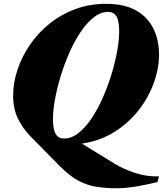

<svg xmlns="http://www.w3.org/2000/svg" viewBox="-20 -750 850 1002"><path d="M293.5 118.5 139 -38.5Q98 -80.5 73.2 -131.8Q48.5 -183 48.5 -251Q48.5 -317 70.8 -384.8Q93 -452.5 135 -514.5Q177 -576.5 236.5 -625Q296 -673.5 371 -701.8Q446 -730 533.5 -730Q628.5 -730 689.5 -695.8Q750.5 -661.5 780.2 -601.5Q810 -541.5 810 -464Q810 -394.5 783.5 -319.5Q757 -244.5 705.5 -177.5Q654 -110.5 579.2 -62.8Q504.5 -15 407.5 -0.5L575 102.5Q625.5 133.5 686.5 153Q747.5 172.5 809.5 170.5L802 200Q783.5 204.5 748.2 212.2Q713 220 671.5 226.2Q630 232.5 592.5 232.5Q535 232.5 486 225.2Q437 218 390.5 193.8Q344 169.5 293.5 118.5ZM256.5 -128.5Q256.5 -74 271 -50.5Q285.5 -27 314.5 -27Q353 -27 389.2 -55.5Q425.5 -84 457.8 -132Q490 -180 516.2 -239.5Q542.5 -299 561.8 -362Q581 -425 591.5 -483.5Q602 -542 602 -586.5Q602 -641 587.8 -664.5Q573.5 -688 544 -688Q505.5 -688 469.2 -659.5Q433 -631 400.8 -583Q368.5 -535 342.2 -475.5Q316 -416 296.8 -353Q277.5 -290 267 -231.8Q256.5 -173.5 256.5 -128.5Z"/></svg>

Font: Newsreader Display ExtraBold
Style: Italic
Weight: 800
Italic angle: -17°
Designer: Hugues Gentile
Foundry: Production Type
Version: Version 1.001